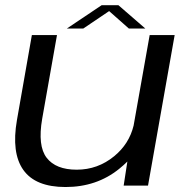

<svg xmlns="http://www.w3.org/2000/svg" viewBox="-20 -728 738 753"><path d="M465 0 479.5 -94.5Q465 -80 447 -65.5Q359 5.5 237 5.5Q119 5.5 71.5 -61.5Q24 -128.5 46.5 -257.5L105 -590.5H203.5L145.5 -262.5Q127 -156 163 -109.2Q199 -62.5 281 -62.5Q363.5 -62.5 428 -115.5Q486.5 -163.5 504 -235.5L567 -590.5H665L560.5 0ZM242 -616 378.5 -707.5H444.5L550 -616H485.5L408 -684.5L306.5 -616Z"/></svg>

Font: Anybody ExtraExpanded Regular
Style: Italic
Weight: 400
Width: 8
Italic angle: -10°
Designer: Tyler Finck
Foundry: Etcetera Type Company
Version: Version 1.010; ttfautohint (v1.8.3) -l 8 -r 50 -G 200 -x 14 